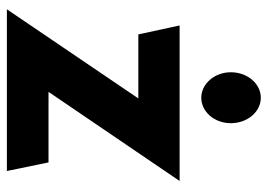

<svg xmlns="http://www.w3.org/2000/svg" viewBox="-130 -638 778 558"><g transform="rotate(90 259.0 -359.0)"><path d="M190 -641C190 -593 224 -555 264 -555C305 -555 338 -593 338 -641C338 -689 305 -728 264 -728C224 -728 190 -690 190 -641ZM477 10 452 -111H247L506 -492H54L80 -372H266L7 10Z"/></g></svg>

Font: Bluebird
Style: SfBdNrw
Weight: 700
Designer: Jasper
Foundry: Cannot Into Space Fonts
Version: Version 0.98